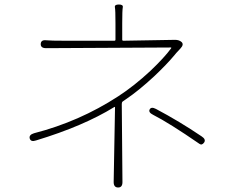

<svg xmlns="http://www.w3.org/2000/svg" viewBox="-20 -805 1040 853"><path d="M505 28Q485 28 485 4L491 -327Q491 -332 487 -329Q351 -245 140 -181Q117 -173 112 -190Q108 -206 131 -213Q333 -265 505 -377Q576 -423 648 -490Q710 -549 740 -590Q743 -594 738 -594L185 -591Q160 -591 161 -610Q162 -629 186 -626Q203 -624 274 -624H488Q493 -624 493 -629V-702Q493 -760 490.5 -772.5Q488 -785 508 -785Q528 -785 525.5 -772.5Q523 -760 523 -702V-629Q523 -624 528 -624L758 -628Q776 -628 787 -618Q798 -607 782 -590L771 -578Q763 -570 756 -561Q722 -520 665 -466Q596 -402 538 -363Q528 -356 525 -354Q521 -351 521 -343L524 4Q524 28 505 28ZM887 -172Q877 -158 866 -166Q731 -259 660 -295Q638 -306 645 -319Q652 -332 673 -321Q777 -266 876 -199Q896 -186 887 -172Z"/></svg>

Font: Resource Han Rounded KR ExtraLight
Style: Regular
Weight: 250
Designer: Cyano Hao (round all glyphs); Ryoko NISHIZUKA 西塚涼子 (kana, bopomofo & ideographs); Paul D. Hunt (Latin, Greek & Cyrillic)
Foundry: Cyano Hao
Version: 0.990